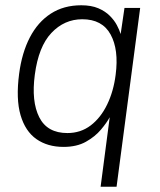

<svg xmlns="http://www.w3.org/2000/svg" viewBox="-20 -547 605 728"><path d="M361.5 161 396 -102.5Q385 -82 362.8 -55.5Q340.5 -29 305.8 -9.5Q271 10 221 10Q160.5 10 118.2 -19.5Q76 -49 58 -110.2Q40 -171.5 52.5 -267Q63 -347 93.2 -405.2Q123.5 -463.5 172.5 -495.2Q221.5 -527 288 -527Q326 -527 352.5 -515.8Q379 -504.5 396.2 -487.2Q413.5 -470 423.2 -451.5Q433 -433 437.5 -418L452 -517H511.5L422 161ZM235.5 -42.5Q286 -42.5 324 -71.5Q362 -100.5 386.2 -150.5Q410.5 -200.5 418.5 -263.5Q431 -359 399.2 -416.5Q367.5 -474 292 -474Q224 -474 175 -422.2Q126 -370.5 112 -263.5Q98.5 -162.5 128.8 -102.5Q159 -42.5 235.5 -42.5Z"/></svg>

Font: Public Sans Thin ExtraLight
Style: Italic
Weight: 250
Italic angle: -8°
Version: Version 2.001